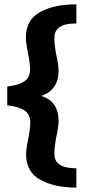

<svg xmlns="http://www.w3.org/2000/svg" viewBox="-20 -725 406 875"><path d="M99 -21Q99 -47 108 -90Q118 -138 118 -167Q118 -203 92.5 -221Q67 -239 13 -245V-331Q66 -336 91.5 -354.5Q117 -373 117 -408Q117 -436 107 -486Q98 -529 98 -555Q98 -635 163.5 -670.5Q229 -706 328 -705V-618Q228 -619 228 -554Q228 -515 238 -467Q247 -429 247 -400Q247 -359 227 -330Q207 -301 170 -289V-287Q208 -275 227.5 -246.5Q247 -218 247 -175Q247 -148 238 -108Q228 -60 228 -22Q228 42 328 42V130Q229 130 164 94.5Q99 59 99 -21Z"/></svg>

Font: MartelSansBold
Style: Bold
Weight: 700
Designer: Dan Reynolds and Mathieu Réguer
Foundry: Dan Reynolds and Mathieu Réguer
Version: Version 1.002; ttfautohint (v1.1) -l 5 -r 5 -G 72 -x 0 -D la